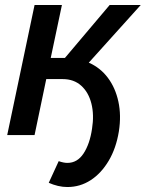

<svg xmlns="http://www.w3.org/2000/svg" viewBox="-20 -543 586 772"><path d="M337 -291Q383 -271 413.5 -230.5Q444 -190 456 -134.5Q468 -79 458 -15Q447 53 417 103.5Q387 154 344.5 181.5Q302 209 251 209Q232 209 213 204.5Q194 200 176 192L216 105Q236 112 251 112Q291 112 316 74Q341 36 350 -25Q359 -81 347.5 -126.5Q336 -172 306.5 -198.5Q277 -225 232 -225H166L119 0H9L119 -523H229L184 -310H221Q226 -310 231.5 -310Q237 -310 241 -310L421 -523H546Z"/></svg>

Font: Raleway SemiBold
Style: Italic
Weight: 600
Italic angle: -12°
Designer: Matt McInerney, Pablo Impallari, Rodrigo Fuenzalida
Foundry: Matt McInerney, Pablo Impallari, Rodrigo Fuenzalida
Version: Version 4.026